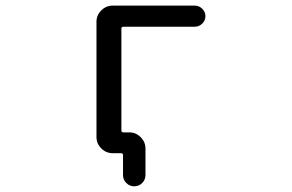

<svg xmlns="http://www.w3.org/2000/svg" viewBox="-20 -567 1040 685"><path d="M413.1 -101.6Q413.1 -94.7 420.9 -94.7H441.4Q464.8 -94.7 481.9 -77.6Q499 -60.5 499 -37.1V57.6Q499 74.2 487.3 85.9Q475.6 97.7 459 97.7Q442.4 97.7 430.7 85.9Q418.9 74.2 418.9 57.6V-13.7Q418.9 -20.5 411.1 -20.5H406.2H381.8Q358.4 -20.5 341.3 -37.6Q324.2 -54.7 324.2 -78.1V-489.3Q324.2 -512.7 341.3 -529.8Q358.4 -546.9 381.8 -546.9H674.8Q690.4 -546.9 701.7 -535.6Q712.9 -524.4 712.9 -509.3Q712.9 -494.1 701.7 -482.9Q690.4 -471.7 674.8 -471.7H420.9Q413.1 -471.7 413.1 -464.8Z"/></svg>

Font: Rounded Mgen+ 2m regular
Style: Regular
Weight: 400
Designer: [Source Han Sans]
Ryoko NISHIZUKA  (kana & ideographs); Paul D. Hunt (Latin, Greek & Cyrillic); Wenlong ZHANG  (bopomofo
Version: Version 1.059.20150602